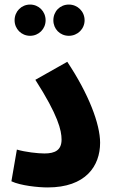

<svg xmlns="http://www.w3.org/2000/svg" viewBox="-20 -816 494 842"><path d="M282 -659C320 -659 351 -689 351 -727C351 -766 320 -796 282 -796C243 -796 214 -766 214 -727C214 -689 243 -659 282 -659ZM112 -659C150 -659 180 -689 180 -727C180 -766 150 -796 112 -796C74 -796 44 -766 44 -727C44 -689 74 -659 112 -659ZM30 -21C70 -2 147 6 189 6C356 6 419 -88 419 -190C419 -272 369 -404 275 -545L135 -466C235 -310 250 -244 250 -204C250 -158 222 -143 175 -143C146 -143 92 -149 54 -160Z"/></svg>

Font: Noto Sans Arabic UI XCn XBd
Style: Regular
Weight: 800
Width: 2
Designer: Monotype Design Team, Nadine Chahine and Nizar Qandah
Foundry: Monotype Imaging Inc.
Version: Version 2.010